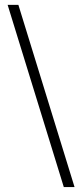

<svg xmlns="http://www.w3.org/2000/svg" viewBox="-20 -718 327 786"><path d="M55.2 -698.2 285.2 47.9H241.2L11.2 -698.2Z"/></svg>

Font: Common Serif
Style: Regular
Weight: 400
Designer: Philipp H. Poll, Khaled Hosny
Foundry: Stefan Peev, Context Ltd.
Version: Version 1.026